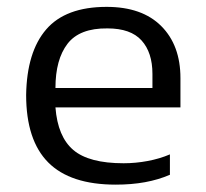

<svg xmlns="http://www.w3.org/2000/svg" viewBox="-20 -514 586 545"><path d="M462.3 -17.9V-75.8Q433.4 -63.4 399.1 -57Q364.9 -50.6 330.9 -50.6Q232.5 -50.6 188.2 -88.2Q143.8 -125.9 137.4 -209.1H492.2V-292.3Q492.2 -385.6 437.7 -440Q383.3 -494.5 282.6 -494.5Q166.4 -494.5 111.2 -430.6Q56.1 -366.7 54.2 -244.5Q54.2 -115.8 117 -52.8Q179.7 10.1 308.4 10.1Q353.4 10.1 391.3 3.2Q429.2 -3.7 462.3 -17.9ZM284.9 -433.4Q351.1 -433.4 381.9 -399.1Q412.7 -364.9 412.7 -304.2V-264.2H137.4Q137.4 -345.1 171.6 -389.7Q205.9 -434.3 284.9 -433.4Z"/></svg>

Font: Arad
Style: Regular
Weight: 400
Designer: Mohammad Darvishi
Version: Version 1.010;September 21, 2024;FontCreator 15.0.0.2992 64-